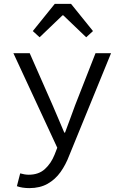

<svg xmlns="http://www.w3.org/2000/svg" viewBox="-20 -760 640 989"><path d="M131 209Q114 209 97 206.5Q80 204 67 199L84 133Q94 136 105.5 138Q117 140 128 140Q179 140 211 111Q243 82 261 37L275 1L49 -486H133L251 -218Q265 -186 280.5 -149Q296 -112 311 -77H315Q328 -112 341.5 -148.5Q355 -185 367 -218L472 -486H552L337 40Q319 88 292 126Q265 164 225.5 186.5Q186 209 131 209ZM184 -568 149 -600 262 -740H346L459 -600L424 -568L306 -681H302Z"/></svg>

Font: Source Code Variable
Style: Regular
Weight: 400
Monospace: yes
Designer: Paul D. Hunt, Teo Tuominen
Foundry: Adobe Systems Incorporated
Version: Version 1.010;hotconv 1.0.106;makeotfexe 2.5.65593